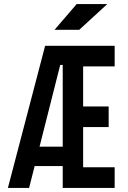

<svg xmlns="http://www.w3.org/2000/svg" viewBox="-20 -917 626 937"><path d="M18.6 0 200.2 -693.4H347.7V-600.1H273.9L122.1 0ZM113.3 -106.4V-201.2H343.8V-106.4ZM286.1 0V-100.6H539.6V0ZM286.1 0V-693.4H385.7V0ZM289.6 -296.9V-397.5H510.3V-296.9ZM286.1 -592.8V-693.4H539.6V-592.8ZM246.1 -771.5 354 -897H503.4L366.7 -771.5Z"/></svg>

Font: Cascadia Mono Medium
Style: Regular
Weight: 500
Monospace: yes
Designer: Aaron Bell
Foundry: Saja Typeworks
Version: Version 2407.024